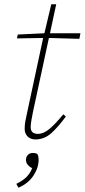

<svg xmlns="http://www.w3.org/2000/svg" viewBox="-20 -638 395 895"><path d="M145 12Q123 12 109 -1.5Q95 -15 95 -37Q95 -55 98 -72Q101 -89 106 -111L179 -451L181 -461L59 -459L63 -477L187 -483L219 -618H242L213 -483H355L350 -457L208 -461L133 -113Q130 -97 126.5 -78Q123 -59 123 -45Q123 -14 157 -14Q183 -14 210.5 -37Q238 -60 275 -105L287 -95Q253 -48 220 -18Q187 12 145 12ZM160 107Q160 144 136 180.5Q112 217 66 237L56 219Q85 205 102.5 188Q120 171 130 146Q101 131 101 107Q101 94 109.5 84.5Q118 75 133 75Q148 75 155 81Q160 91 160 107Z"/></svg>

Font: Source Serif 4 SmText ExtraLight
Style: Italic
Weight: 200
Italic angle: -12°
Designer: Frank Grießhammer
Foundry: Adobe
Version: Version 4.005;hotconv 1.1.0;makeotfexe 2.6.0